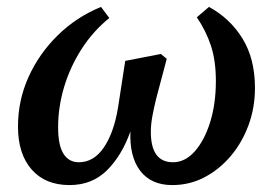

<svg xmlns="http://www.w3.org/2000/svg" viewBox="-20 -522 786 555"><path d="M181 13Q111 13 71.5 -32Q32 -77 32 -156Q32 -232 62.5 -299.5Q93 -367 147 -420Q201 -473 272 -502L296 -470Q248 -431 215 -379Q182 -327 165 -269.5Q148 -212 148 -154Q148 -102 163.5 -77.5Q179 -53 208 -53Q251 -53 280 -95.5Q309 -138 321 -210L342 -346L445 -366L462 -352L432 -239Q425 -211 420.5 -186.5Q416 -162 416 -141Q416 -53 480 -53Q515 -53 543 -84.5Q571 -116 587.5 -169Q604 -222 604 -288Q604 -346 590 -389Q576 -432 549 -472L584 -502Q645 -469 681 -410.5Q717 -352 717 -268Q717 -211 698.5 -160.5Q680 -110 647 -71Q614 -32 571 -9.5Q528 13 478 13Q417 13 385.5 -28Q354 -69 357 -142Q332 -72 289 -29.5Q246 13 181 13Z"/></svg>

Font: Source Serif 4 SmText Semibold
Style: Italic
Weight: 600
Italic angle: -12°
Designer: Frank Grießhammer
Foundry: Adobe
Version: Version 4.005;hotconv 1.1.0;makeotfexe 2.6.0